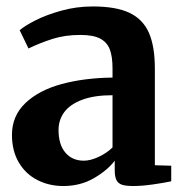

<svg xmlns="http://www.w3.org/2000/svg" viewBox="-20 -580 584 610"><path d="M337.5 -333.5V-362.5Q337.5 -400.5 328.8 -423.2Q320 -446 298 -457.5Q276 -469 235.5 -469Q186.5 -469 147.2 -456.5Q108 -444 70.5 -426L42.5 -484Q58.5 -498 93 -515.5Q127.5 -533 175.2 -546.2Q223 -559.5 275 -559.5Q348 -559.5 390.8 -539.5Q433.5 -519.5 452.8 -476.5Q472 -433.5 472 -362V-55L524 -53.5V-4Q501 1 465.8 6Q430.5 11 403.5 11Q380 11 367.8 7Q355.5 3 350 -7.8Q344.5 -18.5 344.5 -39.5V-69.5Q321.5 -39 278.5 -14Q235.5 11 181 11Q136 11 98.8 -8Q61.5 -27 39.8 -63.8Q18 -100.5 18 -151.5Q18 -212 61 -252.8Q104 -293.5 176 -313Q248 -332.5 337.5 -333.5ZM337.5 -111.5V-277.5Q279.5 -277.5 241 -263Q202.5 -248.5 184.2 -223.8Q166 -199 166 -167Q166 -120.5 187.8 -95Q209.5 -69.5 246.5 -69.5Q267.5 -69.5 293.2 -81.5Q319 -93.5 337.5 -111.5Z"/></svg>

Font: Merriweather Text
Style: Bold
Weight: 700
Designer: Eben Sorkin
Foundry: Eben Sorkin
Version: Version 2.100